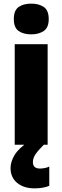

<svg xmlns="http://www.w3.org/2000/svg" viewBox="-20 -847 343 1056"><path d="M152 -827Q194 -827 221 -808.5Q248 -790 248 -742Q248 -695 220.5 -676.5Q193 -658 152 -658Q109 -658 82.5 -676.5Q56 -695 56 -742Q56 -790 82.5 -808.5Q109 -827 152 -827ZM242 -604V-51H61V-604ZM161 45Q161 80 200 80Q213 80 227.5 77Q242 74 251 69V175Q237 181 216.5 185Q196 189 170 189Q111 189 74.5 159Q38 129 38 77Q38 43 60 6Q82 -31 143 -73L221 -51Q188 -18 174.5 2.5Q161 23 161 45Z"/></svg>

Font: Noto Sans Tamil UI SemiCondensed Black
Style: Regular
Weight: 900
Width: 4
Designer: Jelle Bosma - Monotype Design Team
Foundry: Monotype Imaging Inc.
Version: Version 2.004; ttfautohint (v1.8.4.7-5d5b)